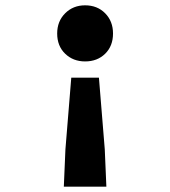

<svg xmlns="http://www.w3.org/2000/svg" viewBox="-20 -530 640 722"><path d="M220 172 226 32 248 -238H352L374 32L380 172ZM300 -299Q255 -299 225 -328Q195 -357 195 -404Q195 -450 225 -480Q255 -510 300 -510Q346 -510 375.5 -480Q405 -450 405 -404Q405 -357 375.5 -328Q346 -299 300 -299Z"/></svg>

Font: Source Code Pro ExtraBold
Style: Regular
Weight: 800
Monospace: yes
Designer: Paul D. Hunt, Teo Tuominen
Foundry: Adobe Systems Incorporated
Version: Version 1.018;hotconv 1.0.116;makeotfexe 2.5.65601